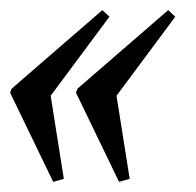

<svg xmlns="http://www.w3.org/2000/svg" viewBox="-36 -379 386 379"><path d="M-16 -196 69 -20 90 -26 64 -190 180 -346 166 -359 -13 -204ZM114 -196 199 -20 220 -26 194 -190 310 -346 296 -359 117 -204Z"/></svg>

Font: Romanesco
Style: Regular
Weight: 400
Designer: Astigmatic (AOETI)
Foundry: Astigmatic (AOETI)
Version: Version 1.000